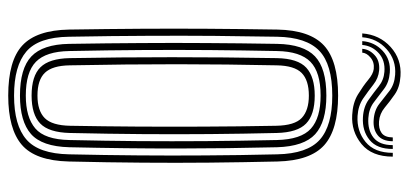

<svg xmlns="http://www.w3.org/2000/svg" viewBox="-288 -714 1009 474"><g transform="rotate(90 217.0 -477.5)"><path d="M216.5 7.2Q130.5 7.2 92.8 -27.6Q55 -62.5 53.5 -142.8Q52 -240.2 51.5 -321.2Q51 -402.2 51.5 -482.4Q52 -562.5 53.5 -657.2Q55 -737.5 92.9 -772.4Q130.8 -807.2 216.5 -807.2Q300.5 -807.2 338.9 -772.9Q377.2 -738.5 379.2 -657.5Q381.2 -570.5 382 -489.5Q382.8 -408.5 382.1 -324.1Q381.5 -239.8 379.2 -142.5Q377.2 -60 338.1 -26.4Q299 7.2 216.5 7.2ZM216.5 -7.2Q290 -7.2 325 -37.8Q360 -68.2 361.5 -143Q363.5 -232.8 364.1 -313.6Q364.8 -394.5 364.2 -477.5Q363.8 -560.5 361.5 -656.8Q360 -731 325.5 -761.9Q291 -792.8 216.5 -792.8Q139.5 -792.8 106 -760.9Q72.5 -729 71.2 -656.8Q69.8 -577.5 69.1 -501.4Q68.5 -425.2 68.9 -339.1Q69.2 -253 71.2 -143Q72.2 -67.5 107.9 -37.4Q143.5 -7.2 216.5 -7.2ZM216.5 -21.8Q149.5 -21.8 119.8 -49.9Q90 -78 88.8 -143Q87.2 -240.2 86.8 -321.1Q86.2 -402 86.8 -482.1Q87.2 -562.2 88.8 -656.8Q90 -722 119.6 -750.1Q149.2 -778.2 216.5 -778.2Q281.5 -778.2 311.8 -750.6Q342 -723 344 -656.5Q347 -534 347.1 -410.4Q347.2 -286.8 344 -143.5Q342.2 -76 311.2 -48.9Q280.2 -21.8 216.5 -21.8ZM216.5 -36.2Q270 -36.2 297.5 -59.6Q325 -83 326.2 -144Q328.2 -232 328.9 -314.4Q329.5 -396.8 328.9 -480.4Q328.2 -564 326.2 -656Q324.8 -716 298.1 -740Q271.5 -764 216.5 -764Q158.8 -764 133.1 -738.9Q107.5 -713.8 106.5 -656.5Q104.8 -570.2 104.1 -489.6Q103.5 -409 104 -324.8Q104.5 -240.5 106.5 -143.5Q107.5 -86.2 133 -61.2Q158.5 -36.2 216.5 -36.2ZM216.5 -50.5Q168 -50.5 146.5 -72.4Q125 -94.2 124 -144.5Q119.5 -394 124 -656Q125 -708 147.8 -728.8Q170.5 -749.5 216.5 -749.5Q263.5 -749.5 285.5 -728.2Q307.5 -707 308.8 -655.8Q310.8 -571.8 311.5 -491.2Q312.2 -410.8 311.6 -326.1Q311 -241.5 308.8 -145Q307.5 -93 285.4 -71.8Q263.2 -50.5 216.5 -50.5ZM216.5 -65Q254 -65 272.1 -83Q290.2 -101 291 -145.8Q292.5 -229.5 293 -309.6Q293.5 -389.8 293.1 -473.9Q292.8 -558 291 -654Q290.2 -700.2 271.5 -717.6Q252.8 -735 216.5 -735Q178.5 -735 160.5 -717.1Q142.5 -699.2 141.8 -655.5Q139.2 -532.5 139.1 -410.6Q139 -288.8 141.8 -144.5Q142.5 -102 160 -83.5Q177.5 -65 216.5 -65ZM63 -866.8Q66.2 -909.5 96.5 -936.9Q126.8 -964.2 168.5 -961.2Q195.8 -959.5 213.5 -947.1Q231.2 -934.8 246.2 -922.2Q261.2 -909.8 280.2 -908.2Q297.5 -906.8 308.5 -914.4Q319.5 -922 319.8 -942.2H329.2Q329 -916.2 314.2 -904.8Q299.5 -893.2 276.5 -895Q252.8 -896.5 236.9 -908.9Q221 -921.2 205.1 -933.8Q189.2 -946.2 165.2 -948Q128.5 -950.8 101.9 -927Q75.2 -903.2 72.5 -866.8ZM82 -866.8Q84.2 -897 106 -917.2Q127.8 -937.5 159.8 -934.8Q183.8 -933 200.1 -920.5Q216.5 -908 232.8 -895.6Q249 -883.2 272.2 -881.8Q301.8 -880 320.2 -894.6Q338.8 -909.2 338.8 -942.2H348.2Q348.5 -903.2 326 -884.9Q303.5 -866.5 270 -868.5Q244.2 -870 226.8 -882.5Q209.2 -895 193.6 -907.5Q178 -920 157.8 -921.5Q129.2 -923.8 111.4 -907.2Q93.5 -890.8 91.5 -866.8ZM101 -866.8Q102.2 -884 116.4 -897.2Q130.5 -910.5 154.2 -908.5Q173.5 -906.8 189.4 -894.2Q205.2 -881.8 223.4 -869.2Q241.5 -856.8 266.8 -855.2Q304 -853 330.9 -875Q357.8 -897 357.8 -942.2H367.2Q367.2 -890.5 336.1 -865Q305 -839.5 264.2 -842Q234.5 -843.5 213.8 -856.1Q193 -868.8 178 -881.2Q163 -893.8 150.8 -895.2Q134.2 -897 122.8 -887.4Q111.2 -877.8 110.5 -866.8Z"/></g></svg>

Font: Big Shoulders Inline Text Medium
Style: Regular
Weight: 500
Designer: Patric King
Foundry: XO Type Co
Version: Version 1.000